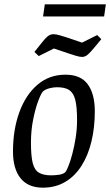

<svg xmlns="http://www.w3.org/2000/svg" viewBox="-20 -858 509 887"><path d="M178 9Q110 9 75 -34.5Q40 -78 40 -158Q40 -258 69 -338.5Q98 -419 152.5 -466Q207 -513 282 -513Q353 -513 385.5 -468.5Q418 -424 418 -344Q418 -269 402.5 -204.5Q387 -140 356.5 -92Q326 -44 281 -17.5Q236 9 178 9ZM216 -48Q233 -48 251.5 -50.5Q270 -53 281 -62Q287 -68 296 -90.5Q305 -113 314 -146.5Q323 -180 329.5 -221Q336 -262 336 -304Q336 -363 328 -395.5Q320 -428 300.5 -441.5Q281 -455 243 -455Q226 -455 207.5 -450Q189 -445 179 -436Q171 -429 157.5 -394Q144 -359 133.5 -307.5Q123 -256 123 -199Q123 -138 131 -105.5Q139 -73 159.5 -60.5Q180 -48 216 -48ZM359 -595Q348 -595 330 -600.5Q312 -606 297 -611L229 -634L159 -599L139 -618L175 -663Q188 -680 200 -690Q212 -700 227 -700Q239 -700 257.5 -694.5Q276 -689 292 -684L359 -661L429 -696L448 -677L413 -635Q400 -619 387 -607Q374 -595 359 -595ZM179 -782 187 -838H469L461 -782Z"/></svg>

Font: Faustina
Style: Italic
Weight: 400
Italic angle: -8°
Designer: Alfonso Garcia
Foundry: http://www.omnibus-type.com
Version: Version 1.200